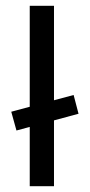

<svg xmlns="http://www.w3.org/2000/svg" viewBox="-20 -645 311 665"><path d="M83 -625H167V0H83ZM37 -193 19 -258 235 -316 252 -251Z"/></svg>

Font: Smooch Sans Thin SemiBold
Style: Regular
Weight: 600
Version: Version 1.010